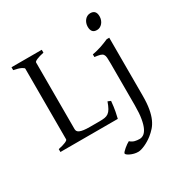

<svg xmlns="http://www.w3.org/2000/svg" viewBox="-205 -812 1144 1207"><g transform="rotate(-30 367.5 -209.0)"><path d="M460.9 -119.1Q457 -76.7 450.9 -45.4Q444.8 -14.2 440.9 0H24.4V-21Q57.6 -27.8 76.4 -35.9Q95.2 -43.9 95.2 -50.8V-564Q95.2 -569.8 77.4 -578.6Q59.6 -587.4 24.4 -594.2V-615.2H244.1V-594.2Q210.9 -587.4 192.1 -579.1Q173.3 -570.8 173.3 -564V-80.1Q173.3 -71.3 177.5 -64.7Q181.6 -58.1 191.9 -53.5Q202.1 -48.8 219.7 -46.4Q237.3 -43.9 264.2 -43.9H334Q356.4 -43.9 371.8 -46.4Q387.2 -48.8 398.9 -57.4Q410.6 -65.9 420.2 -82.5Q429.7 -99.1 439.9 -127.9ZM649.4 -48.3Q649.4 7.8 642.3 47.1Q635.3 86.4 622.8 114Q610.4 141.6 593.3 160.6Q576.2 179.7 556.6 195.3Q543.5 205.6 528.8 214.6Q514.2 223.6 499.5 230.2Q484.9 236.8 471.9 240.5Q459 244.1 449.7 244.1Q434.6 244.1 420.2 240.5Q405.8 236.8 394.3 231.4Q382.8 226.1 375.7 220.2Q368.7 214.4 368.7 210.4Q368.7 206.1 375.7 198.5Q382.8 190.9 392.6 182.6Q402.3 174.3 412.8 167Q423.3 159.7 430.7 156.2Q446.3 169.9 462.9 174.1Q479.5 178.2 498 178.2Q512.2 178.2 526.1 169.2Q540 160.2 551.3 137.7Q562.5 115.2 569.3 76.7Q576.2 38.1 576.2 -21V-327.1Q576.2 -352.1 575 -367.2Q573.7 -382.3 567.4 -390.9Q561 -399.4 547.1 -403.3Q533.2 -407.2 507.8 -410.2V-429.7Q528.3 -433.1 544.2 -437.5Q560.1 -441.9 574.5 -446.5Q588.9 -451.2 602.3 -456.8Q615.7 -462.4 631.3 -468.8H649.4ZM664.1 -615.7Q664.1 -602.1 659.7 -589.8Q655.3 -577.6 647.7 -568.6Q640.1 -559.6 629.9 -554.2Q619.6 -548.8 607.9 -548.8Q585.9 -548.8 576.2 -561Q566.4 -573.2 566.4 -595.7Q566.4 -609.4 570.8 -621.6Q575.2 -633.8 582.8 -642.8Q590.3 -651.9 600.6 -657Q610.8 -662.1 622.6 -662.1Q664.1 -662.1 664.1 -615.7Z"/></g></svg>

Font: Gentium Plus Eur
Style: Regular
Weight: 400
Designer: J. Victor Gaultney, Annie Olsen, Iska Routamaa, Becca Hirsbrunner
Foundry: SIL International
Version: Version 5.000